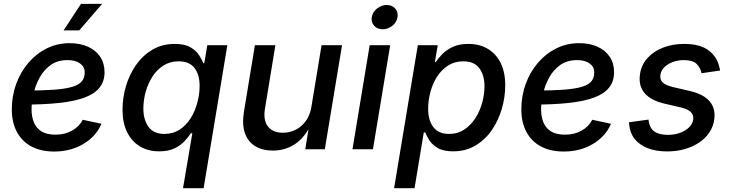

<svg xmlns="http://www.w3.org/2000/svg" viewBox="-20 -783 3831 1007"><path d="M264.2 11.7Q194.8 11.7 145.3 -14.6Q95.7 -41 68.8 -90.6Q42 -140.1 42 -209.5Q42 -280.3 64.9 -343Q87.9 -405.8 129.2 -453.9Q170.4 -502 225.6 -529.3Q280.8 -556.6 345.2 -556.6Q399.9 -556.6 441.2 -538.1Q482.4 -519.5 505.4 -485.4Q528.3 -451.2 528.3 -404.3Q528.3 -356.9 502.7 -324.2Q477.1 -291.5 424.6 -271.7Q372.1 -252 291.7 -243.2Q211.4 -234.4 102.5 -234.4L115.7 -308.1Q206.1 -308.1 266.1 -312.7Q326.2 -317.4 360.8 -328.1Q395.5 -338.9 409.9 -357.2Q424.3 -375.5 424.3 -403.3Q424.3 -432.6 399.9 -450.2Q375.5 -467.8 334.5 -467.8Q281.7 -467.8 245.6 -441.9Q209.5 -416 187.5 -375.5Q165.5 -335 155.5 -290.5Q145.5 -246.1 145.5 -209Q145.5 -171.9 157.5 -141.8Q169.4 -111.8 197 -94.2Q224.6 -76.7 271 -76.7Q319.8 -76.7 357.7 -97.7Q395.5 -118.7 414.1 -154.8L512.2 -133.8Q483.4 -66.9 416.7 -27.6Q350.1 11.7 264.2 11.7ZM313.5 -623.5 404.8 -762.7H515.6L395.5 -623.5Z M1047.9 204.1H939.9L988.8 -84.5H981Q968.3 -64.5 947.5 -42.2Q926.8 -20 894.8 -4.6Q862.8 10.7 814.9 10.7Q756.8 10.7 713.6 -15.4Q670.4 -41.5 646.5 -90.3Q622.6 -139.2 622.6 -207.5Q622.6 -271.5 641.1 -333Q659.7 -394.5 694.8 -444.1Q730 -493.7 780.8 -523.2Q831.5 -552.7 896.5 -552.7Q948.7 -552.7 979 -534.9Q1009.3 -517.1 1024.4 -493.2Q1039.6 -469.2 1046.4 -451.7H1051.3L1067.4 -545.9H1172.4ZM841.8 -80.6Q887.7 -80.6 922.4 -103.3Q957 -126 980.2 -163.3Q1003.4 -200.7 1015.1 -245.1Q1026.9 -289.6 1026.9 -333Q1026.9 -392.1 999.8 -426.8Q972.7 -461.4 917 -461.4Q871.6 -461.4 836.9 -439.2Q802.2 -417 779.1 -380.6Q755.9 -344.2 743.9 -300.5Q731.9 -256.8 731.9 -213.9Q731.9 -155.3 758.8 -117.9Q785.6 -80.6 841.8 -80.6Z M1411.6 6.8Q1356.4 6.8 1318.4 -16.4Q1280.3 -39.6 1264.4 -85.4Q1248.5 -131.3 1259.8 -199.2L1316.9 -545.9H1424.3L1369.6 -212.4Q1359.9 -153.8 1384.8 -120.4Q1409.7 -86.9 1463.4 -86.9Q1499.5 -86.9 1530.8 -102.5Q1562 -118.2 1584 -148.4Q1606 -178.7 1613.3 -222.7L1666.5 -545.9H1773.9L1683.6 0H1581.1L1602.5 -133.8H1613.3Q1577.1 -59.6 1525.9 -26.4Q1474.6 6.8 1411.6 6.8Z M1828.6 0 1918.9 -545.9H2026.4L1936 0ZM1986.8 -629.4Q1959 -629.4 1942.4 -647.9Q1925.8 -666.5 1929.7 -692.9Q1934.1 -719.7 1957.3 -738.3Q1980.5 -756.8 2007.8 -756.8Q2036.1 -756.8 2052.7 -738.3Q2069.3 -719.7 2064.9 -692.9Q2061 -666.5 2037.8 -647.9Q2014.6 -629.4 1986.8 -629.4Z M2046.9 204.1 2171.4 -545.9H2275.9L2260.7 -457H2265.1Q2277.3 -475.6 2298.6 -498Q2319.8 -520.5 2353.5 -536.6Q2387.2 -552.7 2436.5 -552.7Q2494.6 -552.7 2538.1 -527.1Q2581.5 -501.5 2605.7 -452.9Q2629.9 -404.3 2629.9 -335.4Q2629.9 -273.4 2611.8 -211.9Q2593.8 -150.4 2559.1 -100.1Q2524.4 -49.8 2473.4 -19.5Q2422.4 10.7 2356.4 10.7Q2305.2 10.7 2275.6 -6.8Q2246.1 -24.4 2231.4 -47.9Q2216.8 -71.3 2210.4 -88.4H2202.6L2154.3 204.1ZM2334.5 -80.6Q2380.9 -80.6 2415.5 -103.8Q2450.2 -127 2473.9 -164.3Q2497.6 -201.7 2509.3 -245.6Q2521 -289.6 2521 -331.1Q2521 -388.7 2494.1 -425Q2467.3 -461.4 2410.2 -461.4Q2364.3 -461.4 2329.8 -439.2Q2295.4 -417 2272.2 -380.6Q2249 -344.2 2237.3 -300Q2225.6 -255.9 2225.6 -211.9Q2225.6 -151.9 2252.9 -116.2Q2280.3 -80.6 2334.5 -80.6Z M2936.5 11.7Q2867.2 11.7 2817.6 -14.6Q2768.1 -41 2741.2 -90.6Q2714.4 -140.1 2714.4 -209.5Q2714.4 -280.3 2737.3 -343Q2760.3 -405.8 2801.5 -453.9Q2842.8 -502 2897.9 -529.3Q2953.1 -556.6 3017.6 -556.6Q3072.3 -556.6 3113.5 -538.1Q3154.8 -519.5 3177.7 -485.4Q3200.7 -451.2 3200.7 -404.3Q3200.7 -356.9 3175 -324.2Q3149.4 -291.5 3096.9 -271.7Q3044.4 -252 2964.1 -243.2Q2883.8 -234.4 2774.9 -234.4L2788.1 -308.1Q2878.4 -308.1 2938.5 -312.7Q2998.5 -317.4 3033.2 -328.1Q3067.9 -338.9 3082.3 -357.2Q3096.7 -375.5 3096.7 -403.3Q3096.7 -432.6 3072.3 -450.2Q3047.9 -467.8 3006.8 -467.8Q2954.1 -467.8 2918 -441.9Q2881.8 -416 2859.9 -375.5Q2837.9 -335 2827.9 -290.5Q2817.9 -246.1 2817.9 -209Q2817.9 -171.9 2829.8 -141.8Q2841.8 -111.8 2869.4 -94.2Q2897 -76.7 2943.4 -76.7Q2992.2 -76.7 3030 -97.7Q3067.9 -118.7 3086.4 -154.8L3184.6 -133.8Q3155.8 -66.9 3089.1 -27.6Q3022.5 11.7 2936.5 11.7Z M3479.5 11.2Q3420.9 11.2 3377.4 -5.6Q3334 -22.5 3308.8 -54Q3283.7 -85.4 3279.8 -130.4Q3279.3 -133.3 3279.1 -136Q3278.8 -138.7 3278.8 -141.6L3381.3 -155.8Q3385.3 -112.8 3410.9 -94.2Q3436.5 -75.7 3482.9 -75.7Q3518.1 -75.7 3546.9 -86.4Q3575.7 -97.2 3594 -115Q3612.3 -132.8 3615.7 -155.8Q3618.7 -179.2 3603.8 -194.8Q3588.9 -210.4 3552.2 -219.2L3463.9 -239.7Q3392.6 -256.8 3360.4 -295.2Q3328.1 -333.5 3336.4 -392.1Q3342.8 -441.4 3375 -477.5Q3407.2 -513.7 3457.5 -533.2Q3507.8 -552.7 3567.4 -552.7Q3651.9 -552.7 3696.8 -518.6Q3741.7 -484.4 3752.9 -430.2Q3754.4 -426.3 3755.4 -421.9Q3756.3 -417.5 3756.3 -413.1L3659.2 -398.9Q3653.8 -427.7 3633.5 -447.8Q3613.3 -467.8 3566.4 -467.8Q3536.1 -467.8 3509.3 -458Q3482.4 -448.2 3464.6 -430.9Q3446.8 -413.6 3443.8 -390.6Q3439.9 -365.2 3456.1 -350.1Q3472.2 -335 3514.2 -325.2L3598.6 -305.7Q3669.9 -289.1 3701.9 -251.5Q3733.9 -213.9 3726.1 -156.7Q3721.2 -119.1 3700.4 -88.1Q3679.7 -57.1 3646.2 -34.9Q3612.8 -12.7 3570.3 -0.7Q3527.8 11.2 3479.5 11.2Z"/></svg>

Font: Inter Medium
Style: Italic
Weight: 500
Italic angle: -9.3988°
Designer: Rasmus Andersson
Foundry: rsms
Version: Version 4.001;git-66647c0bb